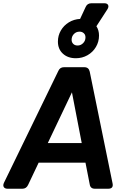

<svg xmlns="http://www.w3.org/2000/svg" viewBox="-34 -1157 766 1177"><path d="M13 0Q-4 0 -10.5 -10Q-17 -20 -10 -36L324 -723Q334 -745 358 -745H483Q510 -745 516 -718L656 -33Q663 0 629 0H548Q520 0 516 -27L490 -160H203L138 -23Q127 0 103 0ZM259 -280H467L407 -591ZM431 -800Q382 -800 351.5 -828Q321 -856 321 -902Q321 -939 339 -970Q357 -1001 388 -1020Q419 -1039 457 -1041L491 -1114Q501 -1137 526 -1137H606Q623 -1137 628.5 -1126.5Q634 -1116 625 -1101L557 -996Q573 -972 573 -939Q573 -901 554 -869Q535 -837 502.5 -818.5Q470 -800 431 -800ZM442 -878Q461 -878 475.5 -892.5Q490 -907 490 -928Q490 -944 479.5 -953.5Q469 -963 454 -963Q433 -963 419 -948.5Q405 -934 405 -913Q405 -898 415 -888Q425 -878 442 -878Z"/></svg>

Font: Pitagon Sans Text Bold
Style: Italic
Weight: 700
Italic angle: -8°
Designer: Travis Tran
Foundry: Pitagon
Version: Version 1.001; ttfautohint (v1.8.4.7-5d5b);gftools[0.9.26]